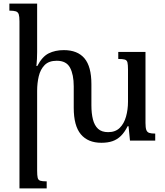

<svg xmlns="http://www.w3.org/2000/svg" viewBox="-20 -780 916 1065"><path d="M787 -98Q787 -72 791.5 -59.5Q796 -47 807.5 -43Q819 -39 841 -39V0H701L693 -80H688Q671 -46 650.5 -26Q630 -6 604 3Q578 12 542 12Q468 12 428.5 -35Q389 -82 389 -182V-301Q389 -366 368.5 -404.5Q348 -443 295 -443Q251 -443 227.5 -419Q204 -395 195 -357Q186 -319 186 -276V167Q186 193 189 206Q192 219 203.5 222.5Q215 226 239 226V265H88V-662Q88 -688 84 -700.5Q80 -713 68 -717Q56 -721 32 -721V-760H186V-491Q186 -472 185 -452.5Q184 -433 182 -414H187Q214 -466 250 -484Q286 -502 334 -502Q410 -502 448.5 -456.5Q487 -411 487 -313V-196Q487 -151 495.5 -117.5Q504 -84 524 -65.5Q544 -47 580 -47Q620 -47 644 -70.5Q668 -94 679 -133Q690 -172 690 -216V-394Q690 -421 687 -433.5Q684 -446 672.5 -449.5Q661 -453 636 -453V-492H787Z"/></svg>

Font: Noto Serif Armenian
Style: Regular
Weight: 400
Designer: Monotype Design Team
Foundry: Monotype Imaging Inc.
Version: Version 2.007